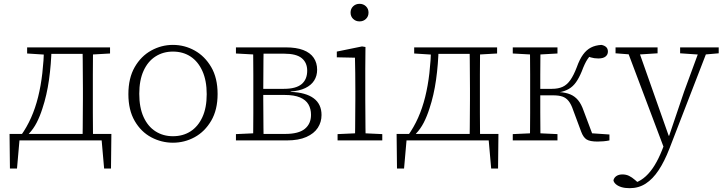

<svg xmlns="http://www.w3.org/2000/svg" viewBox="-20 -735 3793 1005"><path d="M537 0H57L84 -24L69 147H32L30 -34H563L561 147H525L510 -24ZM412 0Q413 -30 413 -67Q413 -104 413.5 -143Q414 -182 414 -216V-271Q414 -306 413.5 -344.5Q413 -383 413 -420.5Q413 -458 412 -487H467Q467 -458 466.5 -420.5Q466 -383 466 -344.5Q466 -306 466 -271V-216Q466 -182 466 -143Q466 -104 466.5 -67Q467 -30 467 0ZM122 -455V-487H230V-449H216ZM437 -449V-487H556V-455L450 -449ZM89 -25Q120 -68 142.5 -118.5Q165 -169 179.5 -227.5Q194 -286 201.5 -351.5Q209 -417 211 -487H250Q248 -399 236.5 -317.5Q225 -236 202 -167Q189 -126 172 -93Q155 -60 131 -35V-9ZM227 -453V-487H434V-453Z M885 12Q825 12 771.5 -16.5Q718 -45 685 -102Q652 -159 652 -242Q652 -326 685 -383.5Q718 -441 771.5 -470.5Q825 -500 885 -500Q946 -500 999 -470.5Q1052 -441 1085.5 -384Q1119 -327 1119 -243Q1119 -160 1085.5 -103Q1052 -46 999 -17Q946 12 885 12ZM885 -22Q938 -22 977.5 -47.5Q1017 -73 1039.5 -122Q1062 -171 1062 -242Q1062 -313 1039.5 -363Q1017 -413 977.5 -439Q938 -465 885 -465Q834 -465 794 -439.5Q754 -414 731.5 -364.5Q709 -315 709 -244Q709 -172 731.5 -122.5Q754 -73 794 -47.5Q834 -22 885 -22Z M1215 0V-33L1324 -38L1338 -34H1473Q1543 -34 1575.5 -60.5Q1608 -87 1608 -134Q1608 -165 1594.5 -188.5Q1581 -212 1550.5 -225Q1520 -238 1470 -238H1338V-270H1466Q1529 -270 1558.5 -294.5Q1588 -319 1588 -365Q1588 -407 1559.5 -430.5Q1531 -454 1468 -454H1338L1324 -449L1215 -455V-487H1476Q1531 -487 1567.5 -473Q1604 -459 1622 -432.5Q1640 -406 1640 -370Q1640 -338 1624.5 -313.5Q1609 -289 1578 -274Q1547 -259 1501 -256L1502 -254Q1581 -251 1622 -220.5Q1663 -190 1663 -133Q1663 -96 1643.5 -66Q1624 -36 1583.5 -18Q1543 0 1481 0ZM1305 0Q1305 -30 1305.5 -67Q1306 -104 1306 -143Q1306 -182 1306 -216V-271Q1306 -306 1306 -344.5Q1306 -383 1305.5 -420.5Q1305 -458 1305 -487H1360Q1359 -458 1359 -420Q1359 -382 1358.5 -341Q1358 -300 1358 -261V-216Q1358 -182 1358.5 -143Q1359 -104 1359 -67Q1359 -30 1360 0Z M1747 0V-33L1857 -38H1875L1981 -33V0ZM1838 0Q1839 -30 1839 -67Q1839 -104 1839.5 -143Q1840 -182 1840 -215V-266Q1840 -311 1839.5 -352.5Q1839 -394 1838 -433L1743 -435V-465L1875 -492L1893 -489L1892 -375V-215Q1892 -182 1892.5 -143Q1893 -104 1893 -67Q1893 -30 1894 0ZM1862 -623Q1842 -623 1828.5 -636Q1815 -649 1815 -669Q1815 -689 1828.5 -702Q1842 -715 1862 -715Q1882 -715 1895.5 -702Q1909 -689 1909 -669Q1909 -649 1895.5 -636Q1882 -623 1862 -623Z M2563 0H2083L2110 -24L2095 147H2058L2056 -34H2589L2587 147H2551L2536 -24ZM2438 0Q2439 -30 2439 -67Q2439 -104 2439.5 -143Q2440 -182 2440 -216V-271Q2440 -306 2439.5 -344.5Q2439 -383 2439 -420.5Q2439 -458 2438 -487H2493Q2493 -458 2492.5 -420.5Q2492 -383 2492 -344.5Q2492 -306 2492 -271V-216Q2492 -182 2492 -143Q2492 -104 2492.5 -67Q2493 -30 2493 0ZM2148 -455V-487H2256V-449H2242ZM2463 -449V-487H2582V-455L2476 -449ZM2115 -25Q2146 -68 2168.5 -118.5Q2191 -169 2205.5 -227.5Q2220 -286 2227.5 -351.5Q2235 -417 2237 -487H2276Q2274 -399 2262.5 -317.5Q2251 -236 2228 -167Q2215 -126 2198 -93Q2181 -60 2157 -35V-9ZM2253 -453V-487H2460V-453Z M2664 0V-33L2773 -38H2791L2898 -33V0ZM2664 -455V-487H2898V-455L2791 -449H2773ZM2754 0Q2754 -30 2754.5 -67Q2755 -104 2755 -143Q2755 -182 2755 -216V-271Q2755 -306 2755 -344.5Q2755 -383 2754.5 -420.5Q2754 -458 2754 -487H2809Q2809 -458 2808.5 -420.5Q2808 -383 2808 -343Q2808 -303 2808 -267V-228Q2808 -188 2808 -147Q2808 -106 2808.5 -68Q2809 -30 2809 0ZM3022 -46 2980 -159Q2970 -189 2956.5 -206Q2943 -223 2924 -229.5Q2905 -236 2875 -236H2787V-270H2869Q2902 -270 2925 -280.5Q2948 -291 2965.5 -316Q2983 -341 2999 -383Q3014 -425 3032 -449.5Q3050 -474 3073 -486Q3096 -498 3128 -500Q3144 -497 3153 -488.5Q3162 -480 3162 -465Q3162 -449 3149.5 -439Q3137 -429 3112 -429Q3090 -429 3072.5 -434.5Q3055 -440 3041 -447L3086 -463Q3070 -447 3055.5 -425.5Q3041 -404 3025 -361Q3011 -327 2995 -304.5Q2979 -282 2957.5 -269.5Q2936 -257 2907 -252V-253Q2941 -251 2965 -241Q2989 -231 3006 -210.5Q3023 -190 3035 -155L3088 -14L3054 -39L3170 -31V0Q3156 3 3139.5 4.5Q3123 6 3108 6Q3068 6 3050.5 -5Q3033 -16 3022 -46Z M3276 250Q3251 250 3233 244.5Q3215 239 3204 229.5Q3193 220 3191 209Q3194 195 3206.5 186.5Q3219 178 3238 178Q3257 178 3272.5 185.5Q3288 193 3304 207L3328 228L3303 229L3307 221Q3336 210 3360.5 187.5Q3385 165 3406 131Q3427 97 3445 52L3465 1L3475 -2L3561 -256L3646 -487H3689L3484 43Q3458 110 3427.5 156Q3397 202 3360 226Q3323 250 3276 250ZM3459 49 3257 -487H3317L3480 -25L3497 -18ZM3202 -456V-487H3422V-456L3313 -449H3293ZM3540 -456V-487H3742V-456L3662 -449H3643Z"/></svg>

Font: Source Serif 4 Light
Style: Regular
Weight: 300
Designer: Frank Grießhammer
Foundry: Adobe Systems Incorporated
Version: Version 4.004;hotconv 1.0.116;makeotfexe 2.5.65601